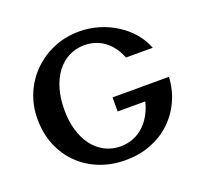

<svg xmlns="http://www.w3.org/2000/svg" viewBox="-128 -880 1116 1049"><g transform="rotate(-20 430.5 -356.0)"><path d="M433.3 17.8Q350.2 17.8 280.9 -9.9Q211.6 -37.6 160.9 -87.9Q110.2 -138.3 82.4 -206.7Q54.7 -275.2 54.7 -356.7Q54.7 -435.4 83.4 -503.3Q112.1 -571.2 163.5 -622.1Q214.9 -672.9 283.6 -701.5Q352.3 -730.1 432.3 -730.1Q489.3 -730.1 543.5 -714.1Q597.7 -698.1 644.4 -668.5Q691.2 -639 726.2 -598.6Q761.2 -558.1 779.9 -508.8H624.3Q606.1 -554.7 578 -585.9Q549.9 -617.2 513.4 -633.6Q476.9 -649.9 432.6 -650.2Q382.6 -649.9 341.6 -628.8Q300.6 -607.7 271 -568.6Q241.5 -529.5 225.7 -475.4Q209.9 -421.4 209.9 -355.1Q209.9 -289.3 225.7 -235.7Q241.5 -182 270.9 -143.3Q300.3 -104.6 341.2 -83.6Q382.1 -62.6 432.3 -62.2Q479.7 -62.6 519 -81.5Q558.3 -100.4 587.2 -135.4Q616.2 -170.3 633.2 -219.4Q650.2 -268.5 653.2 -329.3H808.9Q804.2 -253 774.4 -189.3Q744.6 -125.6 694.4 -79.2Q644.3 -32.8 577.8 -7.5Q511.4 17.8 433.3 17.8ZM480.6 -247.3V-329.1H744.8V-247.3Z"/></g></svg>

Font: Russolo 10pt ExtraLight
Style: Regular
Weight: 200
Designer: Micah Stupak-Hahn
Version: Version 1.000